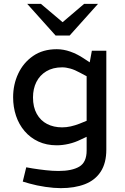

<svg xmlns="http://www.w3.org/2000/svg" viewBox="-20 -766 646 995"><path d="M295 209Q260 209 215.5 202.5Q171 196 132 185L98 175L116 101L150 107Q181 112 217 116Q253 120 283 120Q353 120 391 97.5Q429 75 429 14V-57L399 -43Q369 -28 336.5 -20.5Q304 -13 274 -13Q221 -13 179 -32.5Q137 -52 107.5 -86.5Q78 -121 63 -166Q48 -211 48 -262Q48 -328 74.5 -384.5Q101 -441 151.5 -476Q202 -511 274 -511Q309 -511 344.5 -498.5Q380 -486 413 -464L445 -443L456 -503H531V9Q531 79 502 123.5Q473 168 420 188.5Q367 209 295 209ZM151 -261Q151 -211 170.5 -176Q190 -141 224 -123.5Q258 -106 302 -106Q324 -106 346.5 -111Q369 -116 392 -125L429 -140V-371L395 -389Q368 -404 345 -410.5Q322 -417 302 -417Q254 -417 220 -396.5Q186 -376 168.5 -341Q151 -306 151 -261ZM268 -582 288 -637 416 -746H488L341 -582ZM268 -582 121 -746H192L321 -637L341 -582Z"/></svg>

Font: REM
Style: Regular
Weight: 400
Designer: Octavio Pardo
Foundry: Ashler Design
Version: Version 1.005;gftools[0.9.28]